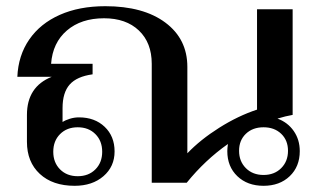

<svg xmlns="http://www.w3.org/2000/svg" viewBox="-20 -590 1031 620"><path d="M948 -102Q948 -52 915.5 -21Q883 10 831 10Q779 10 746.5 -21Q714 -52 714 -102Q714 -111 716 -125Q642 -73 583 0H470V-384Q470 -452 428.5 -491.5Q387 -531 316 -531Q242 -531 196 -491.5Q150 -452 145 -384H279V-350Q228 -343 205 -317Q182 -291 182 -241V-196Q191 -202 205.5 -206.5Q220 -211 235 -211Q286 -211 318 -180.5Q350 -150 350 -101Q350 -52 314 -21Q278 10 221 10Q150 10 108.5 -28.5Q67 -67 67 -132V-219Q67 -310 147 -342H36Q39 -411 74.5 -462.5Q110 -514 173 -542Q236 -570 320 -570Q443 -570 514 -517Q585 -464 585 -374V-95Q627 -139 688 -177.5Q749 -216 810 -236V-560H925V-219Q902 -215 876 -207Q909 -195 928.5 -167Q948 -139 948 -102ZM152 -100Q152 -65 174 -43Q196 -21 231 -21Q266 -21 288 -43Q310 -65 310 -100Q310 -135 288 -157Q266 -179 231 -179Q196 -179 174 -157Q152 -135 152 -100ZM910 -103Q910 -137 888 -158Q866 -179 831 -179Q796 -179 774 -158Q752 -137 752 -103Q752 -69 774 -47Q796 -25 831 -25Q866 -25 888 -47Q910 -69 910 -103Z"/></svg>

Font: Fahkwang Medium
Style: Regular
Weight: 500
Version: Version 1.000; ttfautohint (v1.6)